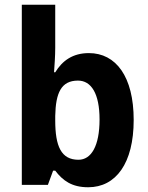

<svg xmlns="http://www.w3.org/2000/svg" viewBox="-20 -780 625 810"><path d="M213 -578V-760H72V0H182L204 -60H213C245 -18 283 10 352 10C469 10 544 -91 544 -274C544 -457 469 -556 355 -556C287 -556 243 -524 213 -475H208C210 -503 213 -545 213 -578ZM309 -440C365 -440 400 -385 400 -276C400 -164 365 -106 311 -106C238 -106 213 -163 213 -272V-291C215 -388 238 -440 309 -440Z"/></svg>

Font: Noto Sans Gurmukhi SemiCondensed
Style: Bold
Weight: 700
Width: 4
Designer: Jelle Bosma - Monotype Design Team
Foundry: Monotype Imaging Inc.
Version: Version 2.004